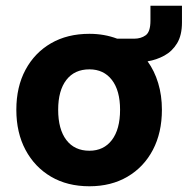

<svg xmlns="http://www.w3.org/2000/svg" viewBox="-20 -635 655 670"><path d="M37 -252Q37 -332 69 -391.5Q101 -451 158 -484Q215 -517 292 -517Q344 -517 389 -500H448Q472 -500 488.5 -512Q505 -524 505 -563V-615H615V-557Q615 -512 598 -484Q581 -456 553.5 -441Q526 -426 495 -421Q519 -388 532 -345Q545 -302 545 -252Q545 -172 513.5 -112Q482 -52 425 -18.5Q368 15 292 15Q215 15 158 -18.5Q101 -52 69 -112Q37 -172 37 -252ZM399 -252Q399 -319 370.5 -356Q342 -393 292 -393Q240 -393 211.5 -356Q183 -319 183 -252Q183 -184 211.5 -146.5Q240 -109 292 -109Q342 -109 370.5 -146.5Q399 -184 399 -252Z"/></svg>

Font: Overused Grotesk
Style: Bold
Weight: 700
Version: Version 0.003